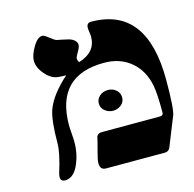

<svg xmlns="http://www.w3.org/2000/svg" viewBox="-92 -690 794 787"><g transform="rotate(-15 305.0 -296.5)"><path d="M514.2 0H264.2Q240.2 0 239.7 -27.8Q239.7 -43 249 -76.2Q263.2 -128.4 262.7 -130.9Q266.6 -148.4 287.1 -148.4H531.7Q548.3 -148.4 547.4 -162.6Q547.4 -241.2 541 -275.4Q528.3 -342.8 482.4 -381.6Q436.5 -420.4 368.2 -420.4Q165 -420.4 163.6 -211.9Q163.6 -199.2 165.5 -175Q167.5 -150.9 167.5 -138.2Q167.5 -91.3 150.9 -50.8Q129.4 3.9 90.3 3.9Q63.5 3.9 74.7 -33.2Q98.6 -109.4 99.1 -149.9Q99.1 -247.6 114.3 -290.5Q134.8 -347.7 205.6 -411.1Q186.5 -411.1 172.9 -412.6Q143.6 -415 118.2 -444.3Q92.8 -473.6 92.8 -502.9Q92.8 -525.9 112.3 -559.3Q131.8 -592.8 152.3 -592.8Q160.2 -592.8 178.5 -578.1Q196.8 -563.5 204.6 -561Q230 -556.2 256.3 -549.8Q286.6 -539.6 287.1 -518.1Q287.1 -509.3 276.1 -490.7Q265.1 -472.2 265.1 -465.8Q265.1 -458 270.5 -449.2Q345.2 -472.2 345.2 -538.1Q345.2 -544.4 343.3 -556.6Q341.3 -568.8 341.3 -575.2Q341.3 -596.7 360.4 -596.7Q596.7 -596.7 596.7 -287.1Q596.7 -164.1 586.4 -138.2L537.1 -15.1Q530.8 0 514.2 0ZM319.3 -295.9Q334 -308.6 354.5 -308.6Q375 -308.6 389.4 -295.9Q403.8 -283.2 403.8 -264.2Q403.8 -245.1 388.7 -232.9Q373.5 -220.7 354.5 -220.7Q335.4 -220.7 320.1 -232.9Q304.7 -245.1 304.7 -264.2Q304.7 -283.2 319.3 -295.9Z"/></g></svg>

Font: Accordance
Style: Bold-Italic
Weight: 700
Italic angle: -11°
Version: Version 1.2 (build January 31, 2020) Miklal Software Solutio